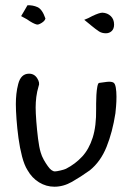

<svg xmlns="http://www.w3.org/2000/svg" viewBox="-20 -707 491 727"><path d="M320 -62Q285 -37 252.5 -18.5Q220 0 186 0Q155 0 128 -16.5Q101 -33 84 -63Q72 -82 63.5 -114.5Q55 -147 50 -184Q45 -221 42.5 -255.5Q40 -290 40 -313Q40 -332 42 -351Q44 -370 49 -389Q59 -428 90 -428Q110 -428 121 -410.5Q132 -393 126 -380Q120 -360 117.5 -340Q115 -320 115 -300Q115 -280 117.5 -247.5Q120 -215 124 -182.5Q128 -150 134 -130Q138 -116 145.5 -102.5Q153 -89 161 -78Q175 -58 188 -58Q194 -58 209 -61.5Q224 -65 230 -68Q265 -86 291 -114Q317 -142 331 -186Q345 -230 344 -295Q344 -300 344 -315Q344 -330 345 -347.5Q346 -365 348.5 -378.5Q351 -392 355 -393Q367 -395 384.5 -397Q402 -399 410 -394Q416 -390 418.5 -375Q421 -360 421 -341Q421 -322 419.5 -304.5Q418 -287 417 -278Q406 -207 383.5 -151Q361 -95 320 -62ZM120 -614Q106 -617 82 -634L60 -646Q65 -654 71 -664.5Q77 -675 84 -687Q104 -688 122 -680Q140 -672 152 -637Q150 -628 138 -620.5Q126 -613 120 -614ZM381 -581Q366 -581 355 -588Q344 -595 322 -613Q324 -612 318 -616.5Q312 -621 299 -632Q307 -635 314.5 -638.5Q322 -642 329 -646Q356 -659 368 -659Q387 -658 399.5 -646Q412 -634 412 -614Q412 -598 403 -589.5Q394 -581 381 -581Z"/></svg>

Font: Mynerve
Style: Regular
Weight: 400
Designer: Carolina Short
Foundry: Carolina Short
Version: Version 1.000; ttfautohint (v1.8.4.7-5d5b)